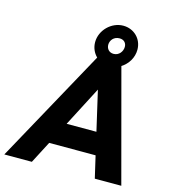

<svg xmlns="http://www.w3.org/2000/svg" viewBox="-155 -969 966 1071"><g transform="rotate(15 327.5 -433.0)"><path d="M-31 0H128L194 -127H462L491.5 0H644.5L472 -645.5C509 -668.5 535 -709.5 535 -756C535 -819 486.5 -865.5 425 -865.5C356.5 -865.5 296 -805.5 296 -736.5C296 -705 308.5 -676.5 329.5 -656ZM260.5 -255 379.5 -484.5 432.5 -255ZM370.5 -741.5C370.5 -766.5 389.5 -792 423 -792C449.5 -792 463 -774.5 463 -753.5C463 -726.5 443 -699.5 412 -699.5C385 -699.5 370.5 -719.5 370.5 -741.5Z"/></g></svg>

Font: HK Grotesk ExtraBold
Style: Italic
Weight: 800
Italic angle: -16°
Designer: Alfredo Marco Pradil
Foundry: Hanken Design Co.
Version: Version 3.001;FEAKit 1.0